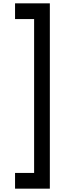

<svg xmlns="http://www.w3.org/2000/svg" viewBox="-20 -914 458 1148"><path d="M278 214H70V120H184V-800H70V-894H278Z"/></svg>

Font: Manrope ExtraLight SemiBold
Style: Regular
Weight: 600
Version: Version 4.504